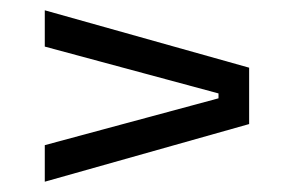

<svg xmlns="http://www.w3.org/2000/svg" viewBox="-20 -497 556 373"><path d="M404.5 -315.5 67 -406.5V-477L464 -365.5V-256L67 -144V-215L404.5 -306Z"/></svg>

Font: Anek Gujarati Medium
Style: Regular
Weight: 400
Version: Version 1.003